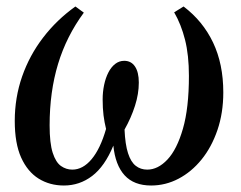

<svg xmlns="http://www.w3.org/2000/svg" viewBox="-20 -561 742 592"><path d="M177 11Q133.5 11 99.2 -10.2Q65 -31.5 45.2 -75.2Q25.5 -119 25.5 -188Q25.5 -260 48.2 -325.2Q71 -390.5 113 -445.2Q155 -500 212.5 -541L238.5 -522Q185 -449.5 159 -363.8Q133 -278 133 -174.5Q133 -119.5 142.5 -90Q152 -60.5 168 -49.2Q184 -38 203 -38Q235.5 -38 262.5 -70.2Q289.5 -102.5 307 -163.5Q302 -183.5 299.2 -205.5Q296.5 -227.5 296.5 -254.5Q296.5 -277.5 301 -299Q305.5 -320.5 314 -337.2Q322.5 -354 335 -363.8Q347.5 -373.5 363 -373.5Q384.5 -373.5 396.2 -356Q408 -338.5 408 -306.5Q408 -271.5 396.2 -234.8Q384.5 -198 364 -161.5Q366 -115.5 374.8 -88.5Q383.5 -61.5 398.5 -49.8Q413.5 -38 434 -38Q467 -38 496.2 -69Q525.5 -100 544 -164Q562.5 -228 562.5 -327Q562.5 -391 550.5 -438.5Q538.5 -486 517 -523L546 -541Q605.5 -496 637 -429.8Q668.5 -363.5 668.5 -276Q668.5 -213 650.5 -160.2Q632.5 -107.5 601.5 -69.2Q570.5 -31 530.5 -10Q490.5 11 446 11Q393 11 364.2 -20.5Q335.5 -52 329.5 -112Q303 -48 264.2 -18.5Q225.5 11 177 11Z"/></svg>

Font: Merriweather 96pt
Style: Italic
Weight: 400
Italic angle: -7.8°
Version: Version 2.101